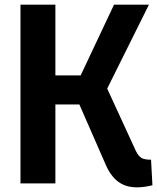

<svg xmlns="http://www.w3.org/2000/svg" viewBox="-20 -788 675 825"><path d="M635 8Q599 17 569 17Q520 17 487.5 -7.5Q455 -32 434 -81L311 -362L357 -339H196L218 -362V0H68V-768H218V-442L196 -464H360L319 -448L470 -768H620L426 -378V-439L564 -139Q578 -111 595.5 -106Q613 -101 629 -102Z"/></svg>

Font: Yaldevi
Style: Bold
Weight: 700
Designer: Sol Matas, Rajitha Manaperi, Kosala Senevirathne
Foundry: Mooniak
Version: Version 1.100